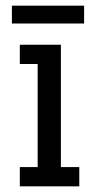

<svg xmlns="http://www.w3.org/2000/svg" viewBox="-20 -658 340 678"><path d="M195 -68H260V0H50V-68H113V-432H50V-500H195ZM22 -638H277V-575H22Z"/></svg>

Font: Kelly Slab
Style: Regular
Weight: 400
Designer: Denis Masharov
Foundry: Denis Masharov
Version: Version 1.001